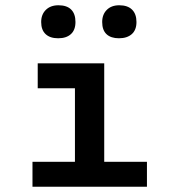

<svg xmlns="http://www.w3.org/2000/svg" viewBox="-20 -713 654 733"><path d="M137.2 -628.9Q137.2 -657.7 155 -675.3Q172.9 -692.9 203.1 -692.9Q235.4 -692.9 251.7 -676.5Q268.1 -660.2 268.1 -628.9Q268.1 -598.6 250.7 -582.8Q233.4 -566.9 202.1 -566.9Q170.9 -566.9 154.1 -582.8Q137.2 -598.6 137.2 -628.9ZM434.1 -566.9Q403.3 -566.9 386.7 -582.5Q370.1 -598.1 370.1 -628.9Q370.1 -657.7 387.7 -675.3Q405.3 -692.9 435.1 -692.9Q467.3 -692.9 484.1 -676.3Q501 -659.7 501 -628.9Q501 -598.6 483.2 -582.8Q465.3 -566.9 434.1 -566.9ZM104 -95.2H266.1V-376H124V-471.2H377.9V-95.2H541V0H104Z"/></svg>

Font: IntelOne Mono Medium
Style: Regular
Weight: 500
Designer: Fred Shallcrass
Foundry: Frere-Jones Type LLC
Version: Version 1.200;hotconv 1.1.0;makeotfexe 2.6.0;FJTRelease1.2